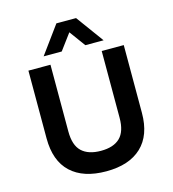

<svg xmlns="http://www.w3.org/2000/svg" viewBox="-134 -1049 1052 1169"><g transform="rotate(-15 392.0 -464.5)"><path d="M392 10Q247 10 169 -63Q91 -136 91 -278V-705H230V-284Q230 -197 271.5 -158Q313 -119 392 -119Q472 -119 512.5 -158.5Q553 -198 553 -284V-705H692V-278Q692 -137 614 -63.5Q536 10 392 10ZM203 -765 330 -939H454L581 -765H466L392 -866L317 -765Z"/></g></svg>

Font: Nunito Sans 6pt
Style: Bold
Weight: 700
Version: Version 3.101;gftools[0.9.27]